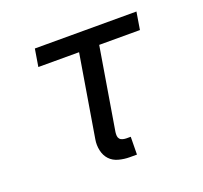

<svg xmlns="http://www.w3.org/2000/svg" viewBox="-98 -632 796 753"><g transform="rotate(-20 300.0 -256.0)"><path d="M352 8H322Q299 8 276.5 2Q254 -4 239.5 -19.5Q225 -35 220 -58Q215 -81 219 -104L276 -447H106L118 -520H542L530 -447H360L303 -104Q302 -96 302.5 -88.5Q303 -81 307.5 -75.5Q312 -70 320 -68Q328 -66 335 -66H353Z"/></g></svg>

Font: Iosevka Aile Oblique
Style: Regular
Weight: 400
Italic angle: -9°
Designer: Belleve Invis
Foundry: Belleve Invis
Version: Version 31.1.0; ttfautohint (v1.8.4)